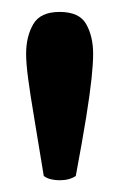

<svg xmlns="http://www.w3.org/2000/svg" viewBox="-20 -753 199 322"><path d="M80 -450.7Q72.3 -450.7 65.2 -452.4Q58.2 -454.1 53.4 -457.9Q43.7 -517.2 37.2 -556.3Q30.6 -595.4 27.2 -621Q23.8 -646.6 23.8 -662.7Q23.8 -691.7 35.7 -712.3Q47.6 -733 80 -733Q113.3 -733 124.7 -712.3Q136.2 -691.7 136.2 -662.7Q136.2 -646.6 133.5 -621Q130.8 -595.4 124.5 -556.3Q118.2 -517.2 107.1 -457.9Q96.5 -450.7 80 -450.7Z"/></svg>

Font: Petrona
Style: Regular
Weight: 400
Designer: Ringo R. Seeber
Foundry: Ringo R. Seeber
Version: Version 2.001; ttfautohint (v1.8.3)